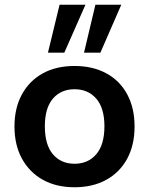

<svg xmlns="http://www.w3.org/2000/svg" viewBox="-20 -779 628 809"><path d="M294 10Q217 10 160.5 -21.5Q104 -53 72.5 -110.5Q41 -168 41 -246Q41 -324 72.5 -381.5Q104 -439 160.5 -470Q217 -501 294 -501Q371 -501 428 -470Q485 -439 516 -381.5Q547 -324 547 -246Q547 -168 516 -110.5Q485 -53 428 -21.5Q371 10 294 10ZM294 -89Q351 -89 385.5 -129Q420 -169 420 -247Q420 -324 385.5 -363.5Q351 -403 294 -403Q237 -403 203 -363.5Q169 -324 169 -247Q169 -169 203 -129Q237 -89 294 -89ZM334 -557 382 -759H491L403 -557ZM182 -557 231 -759H340L251 -557Z"/></svg>

Font: Nunito Sans 11pt
Style: Bold
Weight: 700
Version: Version 3.101;gftools[0.9.27]